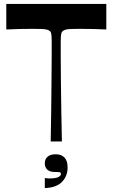

<svg xmlns="http://www.w3.org/2000/svg" viewBox="-20 -720 594 977"><path d="M238 0Q240 -76 240.5 -153.5Q241 -231 242 -301Q243 -371 243 -426.5Q243 -482 243 -513Q243 -537 240.5 -549.5Q238 -562 225 -567Q219 -570 206 -571.5Q193 -573 157 -573Q148 -573 129 -573Q110 -573 81.5 -572.5Q53 -572 12 -570V-700H521V-570Q481 -572 451.5 -572.5Q422 -573 403.5 -573Q385 -573 376 -573Q340 -573 327 -571.5Q314 -570 308 -567Q295 -562 292 -549.5Q289 -537 289 -513Q289 -482 289 -426.5Q289 -371 290 -301Q291 -231 292 -153.5Q293 -76 295 0ZM208 237V186Q213 187 219.5 187.5Q226 188 233 188Q262 188 276 181.5Q290 175 290 165Q290 158 283.5 156.5Q277 155 258 155Q234 155 221 143.5Q208 132 208 111Q208 90 222 77.5Q236 65 264 65Q292 65 308 81.5Q324 98 324 132Q324 176 295.5 205.5Q267 235 208 237Z"/></svg>

Font: Ojuju SemiBold
Style: Regular
Weight: 600
Designer: Chisaokwu Joboson, Mirko Velimirovic
Foundry: Udi Foundry
Version: Version 1.000